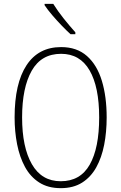

<svg xmlns="http://www.w3.org/2000/svg" viewBox="-20 -969 631 999"><path d="M535 -358Q535 -282 522 -215.5Q509 -149 481 -98.5Q453 -48 407.5 -19Q362 10 296 10Q230 10 184 -19.5Q138 -49 110 -100.5Q82 -152 69 -218.5Q56 -285 56 -358Q56 -535 118 -629.5Q180 -724 298 -724Q380 -724 432.5 -677.5Q485 -631 510 -548.5Q535 -466 535 -358ZM95 -358Q95 -203 146 -114.5Q197 -26 296 -26Q398 -26 447 -112.5Q496 -199 496 -358Q496 -517 446 -603Q396 -689 298 -689Q195 -689 145 -601Q95 -513 95 -358ZM257 -949Q280 -912 311.5 -872.5Q343 -833 372 -801V-791H347Q326 -810 300.5 -836.5Q275 -863 251.5 -890.5Q228 -918 212 -942V-949Z"/></svg>

Font: Noto Sans Arabic Cond ExtLt
Style: Regular
Weight: 200
Width: 3
Designer: Monotype Design Team, Nadine Chahine, Nizar Qandah and Khaled Hosny
Foundry: Monotype Imaging Inc.
Version: Version 2.012; ttfautohint (v1.8.4.7-5d5b)